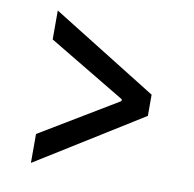

<svg xmlns="http://www.w3.org/2000/svg" viewBox="-70 -653 740 732"><g transform="rotate(10 300.0 -287.0)"><path d="M96 -104 395 -284V-291L96 -470V-582L504 -328V-246L96 8Z"/></g></svg>

Font: IBM Plex Arabic Medium
Style: Regular
Weight: 500
Designer: Mike Abbink, Paul van der Laan, Pieter van Rosmalen, Wael Morcos, Khajak Apelian
Foundry: Bold Monday
Version: Version 1.0